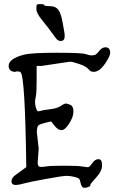

<svg xmlns="http://www.w3.org/2000/svg" viewBox="-20 -905 574 923"><path d="M271.5 -708Q259.3 -708 249.5 -720.2Q210 -774.9 182.4 -808.3Q154.8 -841.8 154.8 -861.8Q154.8 -881.8 158.2 -883.5Q161.6 -885.3 177.2 -885.3Q192.9 -885.3 192.9 -880.4Q192.9 -875.5 219.2 -875.5Q245.6 -875.5 259 -859.6Q272.5 -843.8 280.8 -798.6Q289.1 -753.4 290 -745.8Q291 -738.3 291 -734.4Q291 -733.4 291 -732.9Q291 -732.4 291 -731.9Q291.5 -708 271.5 -708ZM157.2 -270 166 -190.4 161.1 -122.6Q161.1 -102.5 176.8 -102.5Q187.5 -102.5 207 -105.5Q226.6 -108.4 289.1 -108.4Q351.6 -108.4 372.1 -105Q392.6 -101.6 397.5 -101.6H405.3Q412.1 -103.5 424.3 -121.6Q436.5 -139.6 453.1 -139.6H454.1Q470.7 -139.6 470.7 -110.8Q470.7 -82 442.4 -51.8Q414.1 -21.5 414.1 -15.6H415Q415 -9.8 404.3 -5.9Q393.6 -2 387.7 -2Q372.1 -2 368.2 -22.5Q364.3 -43 358.9 -46.9Q353.5 -50.8 335 -55.2Q316.4 -59.6 299.3 -59.6Q282.2 -59.6 201.7 -44.9Q121.1 -30.3 96.2 -23.4Q71.3 -16.6 65.4 -16.6Q59.6 -16.6 57.6 -15.6Q35.2 -15.6 35.2 -33.4Q35.2 -51.3 56.6 -65.4L106.4 -101.6Q100.6 -536.1 79.1 -557.6Q76.2 -560.5 68.4 -561.5H57.6Q56.6 -561.5 54.7 -559.6Q22.5 -559.6 21.5 -587.9Q21.5 -623 95.2 -642.1Q130.9 -651.4 252 -651.4Q373 -651.4 392.1 -645Q411.1 -638.7 418.9 -638.7Q426.8 -638.7 435.1 -640.6Q443.4 -642.6 457 -660.2Q470.7 -677.7 486.3 -677.7Q509.8 -677.7 509.8 -650.4Q509.8 -638.7 492.7 -610.8Q475.6 -583 460.4 -571.3Q445.3 -559.6 430.2 -559.6Q415 -559.6 404.8 -572.8Q394.5 -585.9 361.3 -597.2Q328.1 -608.4 315.9 -608.4L178.7 -587.9H156.2V-522.5Q156.2 -459 152.3 -441.9Q148.4 -424.8 148.4 -413.6Q148.4 -402.3 152.3 -389.2Q156.2 -376 158.7 -373Q161.1 -370.1 165 -370.1Q168.9 -370.1 178.7 -373Q188.5 -376 221.7 -379.9Q254.9 -383.8 272 -395.5Q289.1 -407.2 295.9 -407.2H296.9Q303.7 -407.2 318.4 -400.9Q333 -394.5 333 -368.7Q333 -342.8 312.5 -311Q292 -279.3 275.4 -279.3Q258.8 -279.3 242.2 -300.8L225.6 -321.3Q173.8 -310.1 165.5 -303Q157.2 -295.9 157.2 -270Z"/></svg>

Font: Drukaatie burti
Style: Light
Weight: 300
Version: Version 0.14